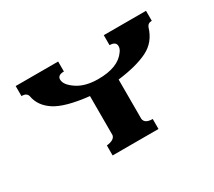

<svg xmlns="http://www.w3.org/2000/svg" viewBox="-91 -599 851 765"><g transform="rotate(-30 335.0 -216.5)"><path d="M408.2 -69.3Q411.1 -45.9 447.3 -45.9V0H236.3V-45.9Q272.5 -49.8 276.4 -70.3V-250Q168.9 -261.7 122.6 -292Q76.2 -322.3 68.4 -370.1Q63.5 -386.7 40 -386.7V-432.6H235.4V-386.7Q206.1 -386.7 206.1 -366.2Q206.1 -341.8 243.2 -316.9Q280.3 -292 339.8 -292Q431.6 -292 465.8 -341.8Q474.6 -353.5 474.6 -365.2Q474.6 -386.7 445.3 -386.7V-432.6H639.6V-386.7Q621.1 -386.7 615.2 -370.1Q597.7 -311.5 546.4 -286.1Q495.1 -260.7 408.2 -250Z"/></g></svg>

Font: Menaion Unicode
Style: Regular
Weight: 400
Designer: Aleksandr Andreev
Foundry: Ponomar Technologies, Inc.
Version: 2.0